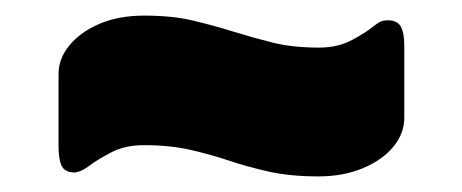

<svg xmlns="http://www.w3.org/2000/svg" viewBox="-20 -423 592 246"><path d="M76 -202Q63 -202 59 -210.5Q55 -219 55 -236V-328Q55 -348 69 -365Q83 -382 107.5 -392.5Q132 -403 165 -403Q201 -403 228 -396.5Q255 -390 279 -382.5Q303 -375 329 -368.5Q355 -362 389 -362Q413 -362 431.5 -372Q450 -382 458 -389Q462 -392 466 -394.5Q470 -397 477 -397Q489 -397 493.5 -389Q498 -381 498 -364V-272Q498 -252 484 -235Q470 -218 445 -207.5Q420 -197 388 -197Q352 -197 325 -203Q298 -209 274 -217Q250 -225 224 -231Q198 -237 164 -237Q140 -237 122 -227.5Q104 -218 95 -211Q91 -208 86.5 -205.5Q82 -203 76 -202Z"/></svg>

Font: Rubik Light ExtraBold
Style: Regular
Weight: 800
Version: Version 2.104